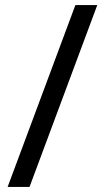

<svg xmlns="http://www.w3.org/2000/svg" viewBox="-20 -734 412 754"><path d="M362 -714 96 0H10L276 -714Z"/></svg>

Font: Noto Sans Myanmar UI
Style: Regular
Weight: 400
Designer: Monotype Design Team
Foundry: Monotype Imaging Inc.
Version: Version 2.103; ttfautohint (v1.8.4.7-5d5b)